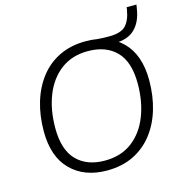

<svg xmlns="http://www.w3.org/2000/svg" viewBox="-121 -944 1001 1061"><g transform="rotate(-15 379.5 -414.0)"><path d="M362 8Q233 8 156 -69Q79 -146 79 -291Q79 -381 102 -457.5Q125 -534 169.5 -591.5Q214 -649 280 -681Q346 -713 431 -713Q561 -713 638 -636Q715 -559 715 -414Q715 -325 692 -248Q669 -171 624 -113.5Q579 -56 513.5 -24Q448 8 362 8ZM364 -48Q457 -48 520.5 -96Q584 -144 616.5 -227Q649 -310 649 -413Q649 -537 590.5 -597Q532 -657 428 -657Q337 -657 273.5 -609Q210 -561 177.5 -478.5Q145 -396 145 -292Q145 -168 203.5 -108Q262 -48 364 -48ZM521 -661 476 -709Q503 -707 523 -706Q543 -705 564 -705Q632 -705 659.5 -734Q687 -763 697 -822L699 -836H755L751 -812Q740 -740 699.5 -700.5Q659 -661 585 -661Z"/></g></svg>

Font: Nunito Sans Light
Style: Italic
Weight: 300
Italic angle: -9°
Designer: Vernon Adams
Foundry: Vernon Adams
Version: Version 3.006; ttfautohint (v1.8.3)